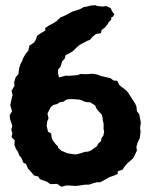

<svg xmlns="http://www.w3.org/2000/svg" viewBox="-20 -694 593 732"><path d="M214 18 198 7 172 8 159 -1 132 -11 126 -21 110 -25 97 -40 87 -51 79 -69 69 -74 62 -91 53 -102 48 -116 41 -126 35 -142 36 -159 24 -171 27 -186 23 -200 27 -214 18 -241 17 -255 26 -270 19 -293 24 -316 28 -332 24 -348 35 -366 34 -381 40 -400 50 -411 53 -434 58 -449 65 -463 69 -474 78 -489 88 -501 92 -520 110 -532 116 -542 122 -558 132 -565 153 -578 152 -587 167 -597 182 -605 195 -613 211 -628 224 -633 236 -639 254 -649 263 -652 285 -659 299 -667 311 -669 327 -673 344 -674 351 -671 372 -669 385 -671 402 -663 408 -650 416 -639 410 -630 404 -627V-619L395 -610L389 -600L382 -591L367 -579L365 -568L345 -564L332 -553L323 -542L314 -539L299 -531L282 -522L270 -511L258 -499L243 -490L230 -484L227 -471L217 -460L210 -438L202 -430L201 -415L205 -399L233 -406L238 -405L257 -406L277 -408L287 -412L308 -411L332 -413L350 -410L366 -404L401 -396L413 -387L427 -386L435 -370L443 -363L458 -352L466 -344L475 -331L483 -318L494 -301L500 -289L502 -270L511 -258L514 -242L517 -226L514 -206L516 -193L513 -168L504 -149L500 -134L502 -120L494 -103L487 -90L478 -82L466 -72L455 -59L447 -47L429 -41V-31L416 -25L398 -19L382 -10L362 1H348L334 5L319 10H305L270 15L256 14L234 13ZM270 -105 292 -111 303 -115 316 -116 326 -120 339 -129 350 -137 354 -146 365 -156 367 -167 374 -177 377 -192 375 -202V-223L372 -236L371 -246L368 -257L354 -272L346 -283L343 -292L333 -298L324 -304L308 -305L299 -308L285 -314L274 -315L259 -316H245L233 -314L221 -306L210 -305L197 -297L184 -294L173 -285L165 -269L161 -261L165 -243L160 -231L158 -214L163 -192L175 -185L177 -169L181 -159L194 -142L200 -137L202 -130L216 -118L223 -116L235 -110L253 -107Z"/></svg>

Font: Winky Rough SemiBold
Style: Regular
Weight: 600
Designer: Simon Atzbach
Foundry: typofactur
Version: Version 1.206; ttfautohint (v1.8.4.7-5d5b)